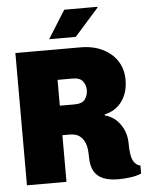

<svg xmlns="http://www.w3.org/2000/svg" viewBox="-60 -935 752 992"><g transform="rotate(-5 316.5 -438.5)"><path d="M513 10Q468 10 436.5 -2.5Q405 -15 388.5 -43Q372 -71 372 -119Q372 -134 370 -155Q368 -176 359.5 -195.5Q351 -215 333 -228.5Q315 -242 283 -242H245V0H40V-686H377Q443 -686 492 -662Q541 -638 568 -596Q595 -554 595 -499Q595 -432 562 -387Q529 -342 472 -330V-325Q511 -314 535 -289Q559 -264 570.5 -233.5Q582 -203 582 -173Q582 -112 593.5 -85Q605 -58 633 -50V-9Q606 2 574 6Q542 10 513 10ZM245 -395H321Q361 -395 376 -415.5Q391 -436 391 -464Q391 -489 376 -509Q361 -529 323 -529H245ZM220 -742 311 -887H482L484 -884L358 -742Z"/></g></svg>

Font: Chivo Mono Black
Style: Regular
Weight: 900
Designer: Hector Gatti
Foundry: Omnibus-Type
Version: Version 1.008